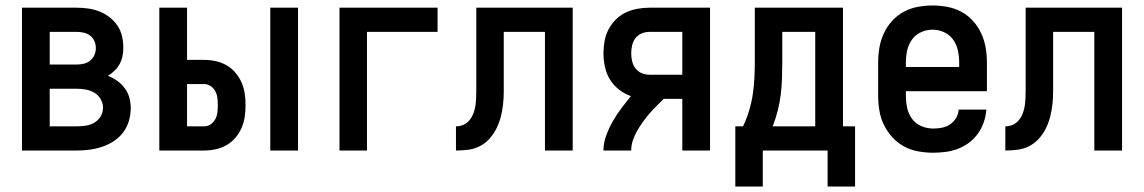

<svg xmlns="http://www.w3.org/2000/svg" viewBox="-20 -548 4165 699"><path d="M60 0V-520H259Q280 -520 301 -517Q322 -514 341.5 -506.5Q361 -499 378 -486Q395 -473 407 -455.5Q419 -438 424 -417Q429 -396 429 -375Q429 -359 426 -344Q423 -329 415.5 -315Q408 -301 397 -290.5Q386 -280 373 -272Q391 -265 407 -253.5Q423 -242 434.5 -226.5Q446 -211 451 -192Q456 -173 456 -154Q456 -130 449 -107Q442 -84 428 -65.5Q414 -47 394 -34Q374 -21 351.5 -13.5Q329 -6 305.5 -3Q282 0 259 0ZM259 -313Q272 -313 285 -316Q298 -319 308 -327Q318 -335 323.5 -347.5Q329 -360 329 -373Q329 -386 323.5 -398.5Q318 -411 308 -418.5Q298 -426 285 -429Q272 -432 259 -432H161V-313ZM259 -88Q275 -88 292 -90.5Q309 -93 323.5 -101.5Q338 -110 346.5 -124.5Q355 -139 355 -156Q355 -172 346.5 -187Q338 -202 323.5 -210.5Q309 -219 292 -222Q275 -225 259 -225H161V-88Z M964 0V-520H1065V0ZM560 0V-520H661V-330H723Q744 -330 765 -325.5Q786 -321 804.5 -310.5Q823 -300 837 -283.5Q851 -267 859.5 -247.5Q868 -228 871 -207Q874 -186 874 -165Q874 -144 871 -123Q868 -102 859.5 -82.5Q851 -63 837 -46.5Q823 -30 804.5 -19.5Q786 -9 765 -4.5Q744 0 723 0ZM723 -88Q736 -88 747 -95.5Q758 -103 764 -114.5Q770 -126 771.5 -139Q773 -152 773 -165Q773 -178 771.5 -191Q770 -204 764 -215.5Q758 -227 747 -234.5Q736 -242 723 -242H661V-88Z M1216 0V-520H1573V-432H1316V0Z M1640 0V-88Q1655 -88 1668 -94Q1681 -100 1690 -111.5Q1699 -123 1704 -136.5Q1709 -150 1711 -164.5Q1713 -179 1713.5 -193.5Q1714 -208 1714 -223Q1714 -225 1714 -227.5Q1714 -230 1714 -232Q1714 -239 1714 -246.5Q1714 -254 1714 -261V-520H2065V0H1964V-432H1814V-259Q1814 -237 1814 -214Q1814 -191 1811.5 -168.5Q1809 -146 1803.5 -124Q1798 -102 1788 -81.5Q1778 -61 1763 -44Q1748 -27 1728 -16.5Q1708 -6 1685.5 -3Q1663 0 1640 0Z M2177 0Q2177 -28 2187 -55Q2197 -82 2211 -106.5Q2225 -131 2242 -153.5Q2259 -176 2277 -198Q2254 -206 2234 -221.5Q2214 -237 2201 -258Q2188 -279 2182.5 -304Q2177 -329 2177 -354Q2177 -376 2181 -398.5Q2185 -421 2195.5 -441Q2206 -461 2222 -477Q2238 -493 2258 -502.5Q2278 -512 2300.5 -516Q2323 -520 2345 -520H2565V0H2464V-188H2396Q2383 -175 2369.5 -161.5Q2356 -148 2343.5 -133.5Q2331 -119 2320 -103.5Q2309 -88 2299.5 -71.5Q2290 -55 2284 -37Q2278 -19 2278 0ZM2345 -276H2464V-432H2345Q2330 -432 2316.5 -426.5Q2303 -421 2294 -409.5Q2285 -398 2281.5 -383.5Q2278 -369 2278 -354Q2278 -339 2281.5 -324.5Q2285 -310 2294 -298.5Q2303 -287 2316.5 -281.5Q2330 -276 2345 -276Z M2993 131V0H2757V131H2657V-88H2685Q2698 -115 2707 -144.5Q2716 -174 2720.5 -204Q2725 -234 2726.5 -264.5Q2728 -295 2728 -325V-520H3049V-88H3093V131ZM2793 -88H2948V-432H2828V-325Q2828 -295 2827 -264.5Q2826 -234 2822.5 -204.5Q2819 -175 2811.5 -145.5Q2804 -116 2793 -88Z M3377 8Q3350 8 3322.5 3Q3295 -2 3271 -15Q3247 -28 3228.5 -48.5Q3210 -69 3198 -93.5Q3186 -118 3181.5 -145.5Q3177 -173 3177 -200V-320Q3177 -347 3181.5 -374Q3186 -401 3197.5 -426Q3209 -451 3227.5 -471.5Q3246 -492 3270 -505Q3294 -518 3321 -523Q3348 -528 3375 -528Q3402 -528 3429 -523Q3456 -518 3480 -505Q3504 -492 3522.5 -471.5Q3541 -451 3552.5 -426Q3564 -401 3568.5 -374Q3573 -347 3573 -320V-216H3278V-200Q3278 -178 3282.5 -156Q3287 -134 3300 -116Q3313 -98 3334 -89Q3355 -80 3377 -80Q3393 -80 3409 -83Q3425 -86 3438.5 -95Q3452 -104 3460.5 -118Q3469 -132 3470 -149H3571Q3569 -125 3561.5 -103Q3554 -81 3540.5 -62Q3527 -43 3508.5 -29Q3490 -15 3468 -6.5Q3446 2 3423 5Q3400 8 3377 8ZM3472 -304V-320Q3472 -342 3467.5 -363.5Q3463 -385 3450.5 -403Q3438 -421 3417.5 -430.5Q3397 -440 3375 -440Q3353 -440 3332.5 -430.5Q3312 -421 3299.5 -403Q3287 -385 3282.5 -363.5Q3278 -342 3278 -320V-304Z M3640 0V-88Q3655 -88 3668 -94Q3681 -100 3690 -111.5Q3699 -123 3704 -136.5Q3709 -150 3711 -164.5Q3713 -179 3713.5 -193.5Q3714 -208 3714 -223Q3714 -225 3714 -227.5Q3714 -230 3714 -232Q3714 -239 3714 -246.5Q3714 -254 3714 -261V-520H4065V0H3964V-432H3814V-259Q3814 -237 3814 -214Q3814 -191 3811.5 -168.5Q3809 -146 3803.5 -124Q3798 -102 3788 -81.5Q3778 -61 3763 -44Q3748 -27 3728 -16.5Q3708 -6 3685.5 -3Q3663 0 3640 0Z"/></svg>

Font: Zed Sans Semibold
Style: Regular
Weight: 600
Designer: Belleve Invis
Foundry: Belleve Invis
Version: Version 1.0.0; ttfautohint (v1.8.4)